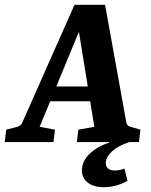

<svg xmlns="http://www.w3.org/2000/svg" viewBox="-36 -595 633 804"><path d="M158 -233H377L391 -171H135ZM493 -82Q494 -77 497.5 -72Q501 -67 511 -64L552 -52L546 0H286L292 -52L359 -64L284 -526H321L130 -64L194 -52L188 0H-16L-10 -52L36 -64Q51 -68 57 -81L276 -575H404ZM398 189Q357 189 332 170Q307 151 307 118Q307 80 340 48.5Q373 17 422 2V-8H505V0Q457 16 432 40Q407 64 407 88Q407 103 417 111Q427 119 445 119Q455 119 465 117Q475 115 485 111L498 162Q476 175 450 182Q424 189 398 189Z"/></svg>

Font: Rasa
Style: Italic
Weight: 400
Italic angle: -7.10001°
Designer: Anna Giedrys (Yrsa+Rasa design), David Brezina (Yrsa art-direction, Rasa art-direction, design)
Foundry: Rosetta Type Foundry
Version: Version 2.004